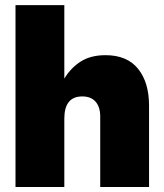

<svg xmlns="http://www.w3.org/2000/svg" viewBox="-20 -748 658 768"><path d="M237.3 -273.4V0H42V-727.5H237.3V-433.6Q263.2 -476.6 303 -502Q342.8 -527.3 402.3 -527.3Q488.3 -527.3 532.2 -472.9Q576.2 -418.5 576.2 -325.2V0H380.9V-281.2Q380.9 -320.3 362.3 -341.3Q343.8 -362.3 309.1 -362.3Q237.3 -362.3 237.3 -273.4Z"/></svg>

Font: Inter Display Black
Style: Regular
Weight: 900
Designer: Rasmus Andersson
Foundry: rsms
Version: Version 4.000;git-a52131595